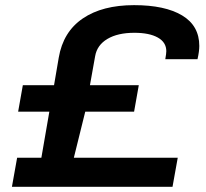

<svg xmlns="http://www.w3.org/2000/svg" viewBox="-20 -719 792 739"><path d="M25.9 0 45.9 -111.8H139.2L169.9 -289.1H49.8L67.9 -391.1H188L206.1 -497.1Q223.1 -596.7 298.6 -647.9Q374 -699.2 496.1 -699.2Q614.7 -699.2 680.9 -659.7Q747.1 -620.1 747.1 -542Q747.1 -521.5 740.2 -491.2H616.2Q620.1 -513.2 620.1 -522Q620.1 -556.2 587.4 -574.5Q554.7 -592.8 497.1 -592.8Q433.1 -592.8 393.3 -569.1Q353.5 -545.4 346.2 -502.9L326.2 -391.1H514.2L496.1 -289.1H308.1L264.2 -111.8H664.1L644 0Z"/></svg>

Font: Archivo Expanded SemiBold
Style: Italic
Weight: 600
Width: 7
Italic angle: -10°
Designer: Hector Gatti
Foundry: Omnibus-Type
Version: Version 2.001